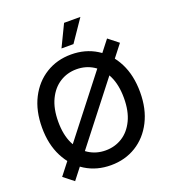

<svg xmlns="http://www.w3.org/2000/svg" viewBox="-169 -1068 1093 1221"><g transform="rotate(-20 378.0 -457.0)"><path d="M378.4 10.7Q282.7 10.7 207.8 -35.4Q132.8 -81.5 89.6 -165.8Q46.4 -250 46.4 -363.3Q46.4 -477.5 89.6 -561.8Q132.8 -646 207.8 -692.1Q282.7 -738.3 378.4 -738.3Q474.1 -738.3 549.1 -692.1Q624 -646 667 -561.8Q710 -477.5 710 -363.3Q710 -250 667 -165.8Q624 -81.5 549.1 -35.4Q474.1 10.7 378.4 10.7ZM378.4 -89.4Q440.9 -89.4 491.2 -120.8Q541.5 -152.3 571 -213.6Q600.6 -274.9 600.6 -363.3Q600.6 -452.1 571 -513.7Q541.5 -575.2 491.2 -606.7Q440.9 -638.2 378.4 -638.2Q315.9 -638.2 265.6 -606.4Q215.3 -574.7 185.8 -513.4Q156.2 -452.1 156.2 -363.3Q156.2 -274.9 185.8 -213.9Q215.3 -152.8 265.6 -121.1Q315.9 -89.4 378.4 -89.4ZM127.9 27.8 59.6 -25.9 628.9 -755.4 696.8 -701.7ZM335 -794.9 406.2 -942.4H516.6L416 -794.9Z"/></g></svg>

Font: Inter 24pt Medium
Style: Regular
Weight: 500
Designer: Rasmus Andersson
Foundry: rsms
Version: Version 4.001;git-66647c0bb